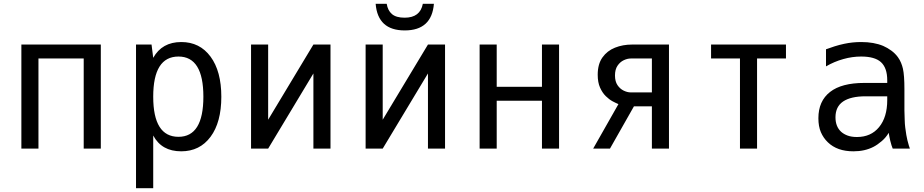

<svg xmlns="http://www.w3.org/2000/svg" viewBox="-20 -781 4856 1009"><path d="M92.3 -546.9H509.8V0H419.9V-473.6H182.1V0H92.3Z M694.8 -546.9H776.4L785.2 -477.1Q831.5 -560.1 932.6 -560.1Q1029.8 -560.1 1086.4 -483.4Q1143.1 -406.7 1143.1 -272.5Q1143.1 -138.2 1086.4 -62Q1029.8 14.2 932.1 14.2Q829.6 14.2 785.2 -68.8V208H694.8ZM918 -62Q1048.8 -62 1048.8 -272.9Q1048.8 -483.9 918 -483.9Q785.2 -483.9 785.2 -272.9Q785.2 -62 918 -62Z M1299.3 -546.9H1389.2V-151.9L1627 -546.9H1716.8V0H1627V-395L1389.2 0H1299.3Z M2106.9 -621.1Q1965.3 -621.1 1954.1 -761.2H2012.2Q2017.6 -726.1 2039.8 -707Q2062 -688 2106.4 -688Q2188.5 -688 2202.1 -761.2H2260.3Q2249 -621.1 2106.9 -621.1ZM1901.4 -546.9H1991.2V-151.9L2229 -546.9H2318.8V0H2229V-395L1991.2 0H1901.4Z M2500.5 -546.9H2590.3V-324.7H2828.1V-546.9H2918V0H2828.1V-251.5H2590.3V0H2500.5Z M3230 -233.9Q3217.8 -238.8 3199.5 -248.5Q3181.2 -258.3 3163.3 -275.9Q3145.5 -293.5 3133.3 -320.8Q3121.1 -348.1 3121.1 -388.2Q3121.1 -444.3 3146 -479.2Q3170.9 -514.2 3211.9 -530.5Q3252.9 -546.9 3301.8 -546.9H3495.6V0H3405.8V-222.2H3311.5L3185.5 0H3097.2ZM3405.8 -295.4V-473.6H3294.9Q3276.9 -473.6 3257.6 -464.4Q3238.3 -455.1 3225.1 -435.5Q3211.9 -416 3211.9 -384.3Q3211.9 -353 3225.1 -333.5Q3238.3 -314 3257.6 -304.7Q3276.9 -295.4 3294.4 -295.4Z M3868.7 -473.6H3716.8V-546.9H4110.4V-473.6H3958.5V0H3868.7Z M4464.8 14.2Q4379.4 14.2 4330.6 -33.2Q4307.1 -55.7 4293.9 -86.2Q4280.8 -116.7 4280.8 -159.7Q4280.8 -250 4342.3 -297.9Q4402.8 -345.2 4522 -345.2H4642.6V-359.4Q4642.6 -424.3 4609.4 -454.6Q4577.1 -483.9 4505.4 -483.9Q4459 -483.9 4412.1 -470.7Q4364.3 -457.5 4320.8 -432.1V-522Q4341.3 -529.8 4366.2 -537.6Q4391.1 -545.4 4416.5 -550.8Q4460 -560.1 4505.9 -560.1Q4572.8 -560.1 4621.6 -539.6Q4644 -529.8 4664.3 -514.9Q4684.6 -500 4698.7 -480.5Q4709 -466.3 4715.3 -450.7Q4721.7 -435.1 4725.1 -419.9Q4732.9 -385.3 4732.9 -312V-200.2Q4733.9 -171.9 4734.4 -150.4Q4734.9 -128.9 4737.3 -110.4Q4739.7 -89.8 4742.9 -71.8Q4746.1 -53.7 4748.5 -44.4Q4752 -29.3 4756.3 -15.9Q4760.7 -2.4 4761.7 0H4671.4Q4665 -14.6 4658.2 -42.5Q4655.8 -53.2 4653.6 -64.2Q4651.4 -75.2 4650.4 -83Q4636.2 -58.6 4614 -39.6Q4591.8 -20.5 4570.3 -9.3Q4524.9 14.2 4464.8 14.2ZM4483.4 -61Q4557.1 -61 4599.6 -112.8Q4642.6 -165 4642.6 -254.9V-274.9H4528.8Q4451.2 -274.9 4410.6 -247.6Q4370.6 -220.2 4370.6 -164.6Q4370.6 -115.7 4400.4 -88.4Q4414.6 -75.7 4434.8 -68.4Q4455.1 -61 4483.4 -61Z"/></svg>

Font: Vazir Code Hack
Style: Code-Hack
Weight: 400
Foundry: DejaVu fonts team - Redesigned by Saber Rastikerdar
Version: Version 1.1.2